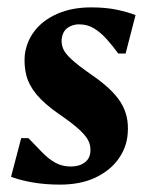

<svg xmlns="http://www.w3.org/2000/svg" viewBox="-20 -485 402 520"><path d="M142.1 15Q104.9 15 71.6 9.6Q38.4 4.2 9.9 -6.1L37.4 -110.9H56.9Q77.5 -89.7 94.5 -72.1Q111.5 -54.5 130.1 -44.2Q148.6 -34 172 -34Q194.7 -34 209.6 -45.1Q224.5 -56.1 224.9 -76.9Q225.6 -92.5 218.2 -106.2Q210.7 -119.9 191.4 -137Q172.1 -154.1 136.9 -178.1Q99.5 -204.4 79 -229.1Q58.5 -253.9 51.7 -279.6Q44.9 -305.3 46.9 -334Q50.9 -371.3 73.3 -400.7Q95.6 -430.1 135.1 -447.6Q174.6 -465 227.1 -465Q266.6 -465 296.7 -458.6Q326.7 -452.2 347.1 -444.1L320.2 -340.1H300.2Q284.9 -361.3 268.9 -379Q253 -396.8 235 -407.9Q217 -419.1 194 -419.1Q177 -419.1 163.4 -409.8Q149.7 -400.4 147 -379.1Q145.9 -366.5 150.7 -353.9Q155.5 -341.2 173 -324.9Q190.5 -308.6 225.9 -283.9Q283.9 -244.6 306.9 -207.8Q329.9 -171 325.9 -124Q323.5 -86.4 300.9 -54.6Q278.2 -22.9 238.2 -3.9Q198.2 15 142.1 15Z"/></svg>

Font: Ancizar Serif Light
Style: Italic
Weight: 300
Italic angle: -4°
Designer: Cesar Puertas, Viviana Monsalve, Julian Moncada, Julian Prieto, Jose Castro, Felipe Aragon, Mariel Hernandez, Sara Alarc
Version: Version 8.100